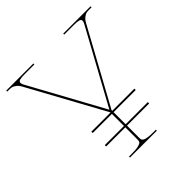

<svg xmlns="http://www.w3.org/2000/svg" viewBox="-186 -861 1011 1011"><g transform="rotate(-45 320.0 -355.0)"><path d="M5.9 -702.6V-710H208V-702.6H137.2Q110.8 -702.6 99.1 -699.2Q87.4 -695.8 87.4 -686Q87.4 -679.2 92.8 -668.5L318.8 -254.9L544.9 -668.5Q550.3 -679.2 550.3 -686Q550.3 -695.8 538.6 -699.2Q526.9 -702.6 501 -702.6H430.2V-710H633.8V-702.6H616.2Q604.5 -702.6 596.4 -701.2Q588.4 -699.7 575.9 -690.4Q563.5 -681.2 554.2 -663.6L325.2 -245.1V-240.2H490.2V-230H325.2V-140.1H490.2V-129.9H325.2V-35.2Q325.2 -28.8 327.4 -24.4Q329.6 -20 336.7 -15.9Q343.8 -11.7 359.6 -9.5Q375.5 -7.3 399.9 -7.3H417.5V0H217.3V-7.3H237.3Q269.5 -7.3 286.9 -11.5Q304.2 -15.6 308.3 -21Q312.5 -26.4 312.5 -35.2V-129.9H169.9V-140.1H312.5V-230H169.9V-240.2H312.5V-241.2L310.5 -245.1L81.5 -663.6Q72.3 -681.2 59.8 -690.4Q47.4 -699.7 39.3 -701.2Q31.2 -702.6 19.5 -702.6Z"/></g></svg>

Font: Znikomit
Style: Regular
Weight: 100
Designer: gluk
Foundry: gluk
Version: Version 0.53